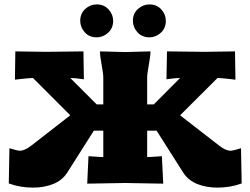

<svg xmlns="http://www.w3.org/2000/svg" viewBox="-20 -835 1140 874"><path d="M20 0 22.9 -160.2Q59.6 -148.9 69.8 -148.9Q92.8 -148.9 122.1 -171.9L299.8 -310.1L129.9 -480Q114.7 -480 71.8 -475.1L47.9 -472.2L49.8 -601.1L189.9 -599.1L359.9 -601.1L361.8 -474.1Q321.8 -480 299.8 -480L419.9 -359.9H450.2V-480Q450.2 -500 442.6 -540.3Q435.1 -580.6 435.1 -601.1L549.8 -598.1L665 -601.1Q665 -580.6 657.5 -540.3Q649.9 -500 649.9 -480V-359.9H680.2L799.8 -480Q777.8 -480 737.8 -474.1L740.2 -601.1L910.2 -599.1L1049.8 -601.1L1051.8 -472.2L1027.8 -475.1Q984.9 -480 970.2 -480L799.8 -310.1L978 -171.9Q1007.3 -148.9 1029.8 -148.9Q1040.5 -148.9 1077.1 -160.2L1080.1 0Q1029.8 19 969.2 19Q919.4 19 878.7 2.9Q837.9 -13.2 814.9 -47.9L692.9 -240.2H649.9V-120.1Q663.1 -120.1 703.1 -123L716.8 -124L723.1 1L549.8 -2L377 1L382.8 -124L397 -123Q437.5 -120.1 450.2 -120.1V-240.2H407.2L285.2 -47.9Q262.2 -13.2 221.4 2.9Q180.7 19 130.9 19Q70.3 19 20 0ZM345.2 -740.2Q345.2 -773.9 368.2 -794.4Q391.1 -814.9 419.9 -814.9Q453.6 -814.9 474.4 -792Q495.1 -769 495.1 -740.2Q495.1 -706.5 471.9 -685.8Q448.7 -665 419.9 -665Q386.2 -665 365.7 -688.2Q345.2 -711.4 345.2 -740.2ZM585 -740.2Q585 -773.9 608.2 -794.4Q631.3 -814.9 660.2 -814.9Q693.8 -814.9 714.4 -792Q734.9 -769 734.9 -740.2Q734.9 -706.5 711.9 -685.8Q689 -665 660.2 -665Q626.5 -665 605.7 -688.2Q585 -711.4 585 -740.2Z"/></svg>

Font: Zantroke
Style: Regular
Weight: 500
Foundry: gluk
Version: Version 0.36